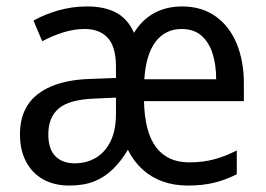

<svg xmlns="http://www.w3.org/2000/svg" viewBox="-20 -566 825 596"><path d="M545 -546Q606 -546 649 -515.5Q692 -485 714.5 -431Q737 -377 737 -307V-252H427Q429 -156 464.5 -109Q500 -62 567 -62Q610 -62 645 -71.5Q680 -81 715 -99V-25Q679 -7 643.5 1.5Q608 10 563 10Q521 10 485.5 -2.5Q450 -15 422.5 -40Q395 -65 377 -101Q356 -66 330.5 -41Q305 -16 272.5 -3Q240 10 195 10Q149 10 114.5 -9Q80 -28 61 -64Q42 -100 42 -149Q42 -203 66 -240Q90 -277 139.5 -298Q189 -319 261 -321L340 -324V-358Q340 -421 314.5 -448.5Q289 -476 243 -476Q210 -476 176.5 -465.5Q143 -455 111 -438L84 -502Q117 -521 160.5 -533.5Q204 -546 250 -546Q305 -546 341 -526.5Q377 -507 396 -464Q420 -504 458 -525Q496 -546 545 -546ZM274 -260Q195 -257 162.5 -229.5Q130 -202 130 -149Q130 -103 152 -81Q174 -59 212 -59Q249 -59 278 -76.5Q307 -94 323.5 -128Q340 -162 340 -213V-263ZM544 -476Q493 -476 463 -436.5Q433 -397 428 -320H651Q651 -366 639.5 -401Q628 -436 604.5 -456Q581 -476 544 -476Z"/></svg>

Font: Noto Sans Hebrew SemiCondensed
Style: Regular
Weight: 400
Width: 4
Designer: Monotype Design Team
Foundry: Monotype Imaging Inc.
Version: Version 2.003